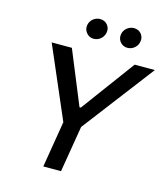

<svg xmlns="http://www.w3.org/2000/svg" viewBox="-133 -1041 1002 1145"><g transform="rotate(15 368.0 -468.5)"><path d="M99.1 -727.3H223.7L359.4 -396.7H367.5L611.5 -727.3H736.2L399.1 -285.5L351.6 0H242.2L289.4 -285.5ZM485.8 -881.4Q487.6 -893.1 493.6 -903.2Q499.6 -913.4 508.5 -920.8Q517.4 -928.3 528.4 -932.5Q539.4 -936.8 551.1 -936.8Q580.3 -936.8 596.9 -916.9Q605.1 -907 608.5 -894.9Q611.9 -882.8 609 -867.9Q606.9 -856.2 600.9 -846.1Q594.8 -835.9 585.9 -828.5Q577.1 -821 566.1 -816.9Q555 -812.9 543 -812.9Q516.3 -812.9 498.6 -833.1Q481.2 -853.3 485.8 -881.4ZM277 -881.4Q278.8 -893.1 284.6 -903.2Q290.5 -913.4 299.4 -920.8Q308.2 -928.3 319.2 -932.5Q330.3 -936.8 342.3 -936.8Q371.4 -936.8 388.1 -916.9Q396.3 -907 399.7 -894.9Q403.1 -882.8 400.2 -867.9Q398.1 -856.2 392 -846.1Q386 -835.9 377.1 -828.5Q368.3 -821 357.2 -816.9Q346.2 -812.9 334.2 -812.9Q307.9 -812.9 290.1 -833.8Q272.7 -854.4 277 -881.4Z"/></g></svg>

Font: Inter P Medium
Style: Italic
Weight: 500
Italic angle: 9.39999°
Designer: Rasmus Andersson
Foundry: rsms
Version: Version 3.018;git-588b23468